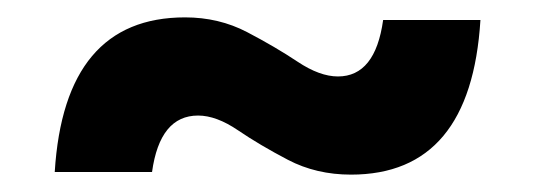

<svg xmlns="http://www.w3.org/2000/svg" viewBox="-20 -433 616 221"><path d="M533 -410Q522 -232 384 -232Q344 -232 311.5 -249Q279 -266 254 -283Q229 -300 208 -300Q164 -300 155 -235H43Q54 -413 193 -413Q232 -413 264.5 -396Q297 -379 322.5 -362Q348 -345 369 -345Q412 -345 421 -410Z"/></svg>

Font: Elaine Sans SemiBold
Style: Regular
Weight: 600
Designer: Wei Huang
Foundry: Wei Huang
Version: Version 2.001;December 24, 2019;FontCreator 12.0.0.2547 64-b